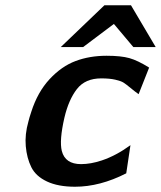

<svg xmlns="http://www.w3.org/2000/svg" viewBox="-20 -699 612 730"><path d="M211 -520 377 -679H478L572 -520H487L413 -608L296 -520ZM88 -237Q91 -250 99 -274Q123 -349 168.5 -398Q214 -447 267.5 -467Q321 -487 385 -487Q440 -487 472 -478Q504 -469 547 -442L507 -341Q494 -350 476.5 -364.5Q459 -379 449.5 -385Q440 -391 418.5 -396Q397 -401 365 -401Q304 -401 272.5 -360.5Q241 -320 225 -252Q205 -165 215 -125Q228 -75 288 -75Q325 -75 367 -89Q421 -107 476 -147L460 -40Q360 11 265 11Q201 11 158.5 -9Q116 -29 99 -63.5Q82 -98 78 -143Q74 -188 88 -237Z"/></svg>

Font: Coval
Style: ExtraBold Italic
Weight: 800
Foundry: Context Ltd
Version: Version 001.000